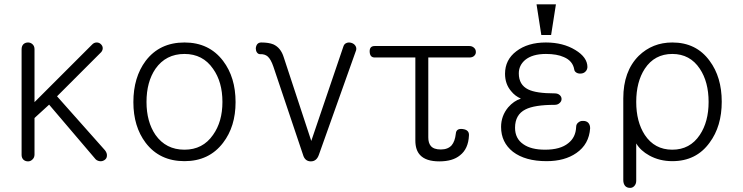

<svg xmlns="http://www.w3.org/2000/svg" viewBox="-20 -738 3478 899"><path d="M81.1 -506.8V-12.7Q81.1 1 89.8 9.8Q98.6 17.6 111.3 17.6Q123 17.6 131.8 8.8Q141.6 0 141.6 -14.6V-185.5L210 -248L422.9 2Q431.6 14.6 446.3 16.6Q458 18.6 468.8 11.7Q479.5 4.9 480.5 -6.8Q482.4 -20.5 471.7 -34.2L247.1 -287.1L454.1 -494.1Q461.9 -503.9 460.9 -514.6Q460 -524.4 451.2 -532.2Q443.4 -539.1 432.6 -539.1Q419.9 -539.1 410.2 -528.3L141.6 -259.8V-507.8Q141.6 -522.5 131.8 -531.2Q123 -539.1 111.3 -539.1Q98.6 -539.1 89.8 -531.2Q81.1 -522.5 81.1 -506.8Z M843.8 -539.1Q727.5 -539.1 662.1 -453.1Q604.5 -376 604.5 -259.8Q604.5 -145.5 662.1 -69.3Q727.5 16.6 843.8 16.6Q959 16.6 1024.4 -69.3Q1083 -145.5 1083 -259.8Q1083 -376 1024.4 -453.1Q959 -539.1 843.8 -539.1ZM843.8 -485.4Q929.7 -485.4 977.5 -416Q1021.5 -354.5 1021.5 -260.7Q1021.5 -168 977.5 -106.4Q929.7 -37.1 843.8 -37.1Q756.8 -37.1 708 -106.4Q666 -168 666 -260.7Q666 -354.5 708 -416Q756.8 -485.4 843.8 -485.4Z M1398.4 -14.6Q1407.2 17.6 1435.5 17.6Q1462.9 17.6 1473.6 -14.6L1647.5 -502.9Q1650.4 -514.6 1643.6 -524.4Q1637.7 -533.2 1626 -537.1Q1613.3 -541 1603.5 -537.1Q1591.8 -533.2 1587.9 -520.5L1437.5 -78.1L1308.6 -469.7Q1294.9 -514.6 1259.8 -530.3Q1238.3 -539.1 1203.1 -539.1Q1191.4 -539.1 1184.6 -531.2Q1178.7 -523.4 1177.7 -511.7Q1177.7 -501 1182.6 -493.2Q1188.5 -484.4 1197.3 -484.4Q1219.7 -485.4 1233.4 -473.6Q1248 -460.9 1259.8 -426.8Z M2177.7 -522.5H1734.4Q1710 -522.5 1710.9 -496.1Q1711.9 -468.8 1734.4 -468.8H1924.8V-80.1Q1924.8 -35.2 1947.3 -11.7Q1974.6 17.6 2037.1 17.6Q2099.6 17.6 2133.8 -10.7Q2172.9 -41 2175.8 -103.5Q2177.7 -129.9 2146.5 -133.8Q2116.2 -137.7 2114.3 -112.3Q2110.4 -76.2 2094.7 -57.6Q2077.1 -38.1 2043.9 -38.1Q2010.7 -38.1 1997.1 -54.7Q1985.4 -68.4 1985.4 -94.7V-468.8H2177.7Q2193.4 -468.8 2201.2 -477.5Q2209 -485.4 2208 -496.1Q2208 -506.8 2199.2 -514.6Q2190.4 -522.5 2177.7 -522.5Z M2536.1 -539.1Q2451.2 -539.1 2397.5 -498Q2344.7 -458 2344.7 -392.6Q2344.7 -344.7 2373 -311.5Q2391.6 -288.1 2418.9 -276.4Q2385.7 -265.6 2359.4 -235.4Q2326.2 -195.3 2326.2 -143.6Q2326.2 -71.3 2381.8 -27.3Q2439.5 16.6 2539.1 16.6Q2624 16.6 2678.7 -21.5Q2738.3 -62.5 2743.2 -137.7Q2743.2 -154.3 2733.4 -164.1Q2724.6 -171.9 2710.9 -171.9Q2698.2 -172.9 2688.5 -165Q2677.7 -157.2 2677.7 -143.6Q2675.8 -94.7 2640.6 -67.4Q2603.5 -37.1 2532.2 -37.1Q2466.8 -37.1 2430.7 -62.5Q2391.6 -88.9 2391.6 -139.6Q2391.6 -201.2 2440.4 -225.6Q2482.4 -247.1 2577.1 -247.1Q2591.8 -247.1 2600.6 -255.9Q2609.4 -263.7 2609.4 -274.4Q2609.4 -285.2 2600.6 -293Q2591.8 -300.8 2577.1 -300.8Q2490.2 -300.8 2453.1 -319.3Q2409.2 -340.8 2409.2 -394.5Q2409.2 -431.6 2438.5 -457Q2472.7 -485.4 2536.1 -485.4Q2587.9 -485.4 2620.1 -470.7Q2662.1 -453.1 2668.9 -412.1Q2669.9 -403.3 2679.7 -397.5Q2688.5 -392.6 2700.2 -393.6Q2712.9 -394.5 2720.7 -402.3Q2729.5 -410.2 2730.5 -423.8Q2730.5 -469.7 2673.8 -503.9Q2616.2 -539.1 2536.1 -539.1ZM2583 -717.8H2492.2L2514.6 -574.2H2560.5Z M2898.4 105.5Q2898.4 122.1 2907.2 132.8Q2916 141.6 2928.7 141.6Q2940.4 142.6 2949.2 133.8Q2959 124 2959 108.4V-66.4Q2979.5 -32.2 3020.5 -9.8Q3068.4 16.6 3127.9 16.6Q3240.2 16.6 3302.7 -70.3Q3359.4 -146.5 3359.4 -261.7Q3359.4 -377 3302.7 -453.1Q3240.2 -539.1 3127.9 -539.1Q3035.2 -539.1 2970.7 -476.6Q2898.4 -404.3 2898.4 -277.3ZM3127.9 -485.4Q3210.9 -485.4 3256.8 -416Q3297.9 -354.5 3297.9 -260.7Q3297.9 -168 3256.8 -106.4Q3210.9 -37.1 3127.9 -37.1Q3044.9 -37.1 2999 -106.4Q2959 -168 2959 -260.7Q2959 -354.5 2999 -416Q3044.9 -485.4 3127.9 -485.4Z"/></svg>

Font: Gulim
Style: Regular
Weight: 400
Version: Version 2.21